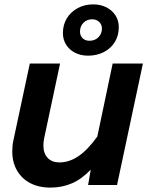

<svg xmlns="http://www.w3.org/2000/svg" viewBox="-20 -844 690 876"><path d="M178 -180Q178 -144 197.5 -123.5Q217 -103 251 -103Q296 -103 338 -131.5Q380 -160 424 -221L494 -554H632L514 0H382L394 -70Q353 -27 308 -7.5Q263 12 209 12Q158 12 119 -8Q80 -28 58 -65.5Q36 -103 36 -153Q36 -181 41 -203L116 -554H254L181 -211Q178 -195 178 -180ZM267 -693Q267 -731 285 -760.5Q303 -790 334.5 -807Q366 -824 405 -824Q439 -824 465.5 -810.5Q492 -797 507 -773.5Q522 -750 522 -720Q522 -682 504 -652.5Q486 -623 454 -606.5Q422 -590 382 -590Q349 -590 323 -603Q297 -616 282 -639.5Q267 -663 267 -693ZM388 -658Q413 -658 429 -674Q445 -690 445 -714Q445 -732 432.5 -744Q420 -756 401 -756Q376 -756 360.5 -740Q345 -724 345 -700Q345 -681 357 -669.5Q369 -658 388 -658Z"/></svg>

Font: Azeret Mono SemiBold
Style: Italic
Weight: 600
Italic angle: -12°
Designer: Martin Vácha
Foundry: Displaay
Version: Version 1.000; Glyphs 3.0.3, build 3074